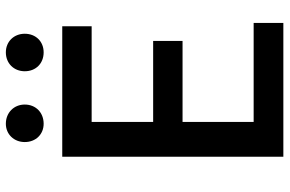

<svg xmlns="http://www.w3.org/2000/svg" viewBox="-182 -782 965 640"><g transform="rotate(-90 300.0 -462.5)"><path d="M97 0H543V-99H213V-336H483V-434H213V-639H532V-737H97ZM207 -799C244 -799 271 -825 271 -862C271 -898 244 -925 207 -925C172 -925 146 -898 146 -862C146 -825 172 -799 207 -799ZM445 -799C481 -799 507 -825 507 -862C507 -898 481 -925 445 -925C408 -925 382 -898 382 -862C382 -825 408 -799 445 -799Z"/></g></svg>

Font: Noto Sans TC Medium
Style: Regular
Weight: 500
Designer: Ryoko NISHIZUKA 西塚涼子 (kana, bopomofo & ideographs); Paul D. Hunt (Latin, Greek & Cyrillic); Sandoll Communications 산돌커뮤니
Foundry: Adobe
Version: Version 2.004;hotconv 1.0.118;makeotfexe 2.5.65603